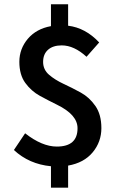

<svg xmlns="http://www.w3.org/2000/svg" viewBox="-20 -766 553 896"><path d="M217.8 109.9V9.8Q115.7 0 44.9 -65.9L97.2 -144Q176.3 -82 245.1 -82Q342.3 -82 341.8 -168Q341.8 -230.5 246.1 -277.3Q206.1 -296.9 166 -318.8Q126 -340.8 98.1 -378.9Q70.3 -417 70.3 -477.5Q70.3 -538.1 109.9 -585Q149.9 -631.8 217.8 -644V-746.1H297.9V-646Q378.9 -636.2 442.9 -567.9L383.8 -501Q325.7 -554.2 268.1 -554.2Q227.1 -554.2 204.1 -533.7Q181.2 -513.2 181.2 -477.1Q181.2 -440.9 209 -417Q236.8 -393.1 276.9 -374.5Q316.9 -356 356.9 -334Q397 -312 424.8 -272Q453.1 -231.9 453.1 -168Q453.1 -104 412.6 -55.2Q372.1 -6.3 297.9 6.8V109.9Z"/></svg>

Font: SourceSansPro-Semibold
Style: Regular
Weight: 600
Designer: Paul D. Hunt
Foundry: Adobe Systems Incorporated
Version: Version 2.020;PS 2.0;hotconv 1.0.86;makeotf.lib2.5.63406